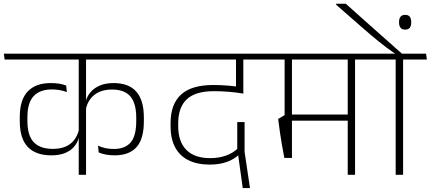

<svg xmlns="http://www.w3.org/2000/svg" viewBox="-37 -906 2232 995"><path d="M-13 -597.5H791.5L787.5 -628H-17ZM65.5 -278.5Q65.5 -188 107 -144.5Q148.5 -101 229 -101Q272 -101 301.5 -113.5Q331 -126 348.5 -147.5Q366 -169 372 -195H376L373.5 -240Q363 -189.5 329 -162Q295 -134.5 236.5 -134.5Q171 -134.5 138 -169Q105 -203.5 105 -280V-298.5Q105 -373.5 137.5 -408Q170 -442.5 231.5 -442.5Q253 -442.5 271.5 -439.2Q290 -436 309.5 -429L306 -462.5Q289 -469.5 269 -472.5Q249 -475.5 225.5 -475.5Q148 -475.5 106.8 -432.2Q65.5 -389 65.5 -300ZM708.5 -298Q708.5 -386.5 669.5 -431Q630.5 -475.5 551.5 -475.5Q510.5 -475.5 481 -463Q451.5 -450.5 433 -429.2Q414.5 -408 408 -382H404.5L407.5 -339Q418.5 -388.5 453.2 -415.2Q488 -442 544 -442Q607.5 -442 638.2 -406.8Q669 -371.5 669 -296.5V-278Q669 -201.5 640 -167.8Q611 -134 552.5 -134Q530 -134 509.8 -138.2Q489.5 -142.5 471 -151L474.5 -116Q491 -108.5 512.2 -104.8Q533.5 -101 557.5 -101Q632.5 -101 670.5 -143.5Q708.5 -186 708.5 -276.5ZM409 -607.5H371V0H409Z M1124.5 -597.5H1325L1321 -628H1120.5ZM1223 -608H1186.5V-484L1223 -484.5ZM769.5 -597.5H1342L1337.5 -628H766ZM1186 -435.5 1224 -421.5V-609H1186ZM1230.5 -273.5H1192.5V-119L1195.5 -114.5L1221 68.5H1258.5L1230.5 -119ZM1052 -86.5Q971 -86.5 928.8 -129.2Q886.5 -172 886.5 -252V-267.5Q886.5 -349.5 931 -391.5Q975.5 -433.5 1072 -433.5Q1109 -433.5 1146.5 -430.5Q1184 -427.5 1224 -421V-452.5Q1184.5 -459 1146.5 -462.2Q1108.5 -465.5 1069 -465.5Q954.5 -465.5 900.8 -415.5Q847 -365.5 847 -268.5V-251Q847 -186.5 870.8 -142.2Q894.5 -98 940 -75.5Q985.5 -53 1050 -53Q1100.5 -53 1139 -67Q1177.5 -81 1201.5 -105L1196 -137Q1170 -112.5 1133.5 -99.5Q1097 -86.5 1052 -86.5Z M1803 -607.5H1765V0H1803ZM1702 -597.5H1926.5L1922.5 -628H1698ZM1862 -597.5 1858 -628H1306L1310 -597.5ZM1782 -312.5H1453V-280.5H1782ZM1476 -609H1438V-272H1476ZM1436.5 -87.5H1476V-309.5H1438L1404.5 -289.5Q1409.5 -250 1414 -218.5Q1418.5 -187 1424 -156Q1429.5 -125 1436.5 -87.5Z M2052 0V-607.5H2013.5V0ZM2175 -597.5 2171 -628H1890.5L1894.5 -597.5ZM1705 -886.5V-881.5L1841 -762.5Q1863 -743 1884 -725.5Q1905 -708 1925.2 -691.5Q1945.5 -675 1966.5 -659.2Q1987.5 -643.5 2010.5 -627.5V-620.5H2048V-626Q2031 -641 2001.8 -667Q1972.5 -693 1937.5 -724Q1902.5 -755 1867.2 -786.5Q1832 -818 1802.2 -844.5Q1772.5 -871 1755 -886.5ZM2062.5 -752.5Q2079.5 -752.5 2086.8 -762.5Q2094 -772.5 2094 -789V-792.5Q2094 -809 2086.8 -819Q2079.5 -829 2062.5 -829Q2046 -829 2038.5 -819Q2031 -809 2031 -792.5V-789Q2031 -772.5 2038.5 -762.5Q2046 -752.5 2062.5 -752.5Z"/></svg>

Font: Anek Devanagari Medium ExtraLight
Style: Regular
Weight: 250
Version: Version 1.003